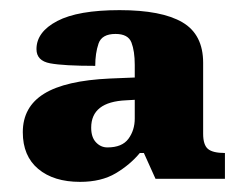

<svg xmlns="http://www.w3.org/2000/svg" viewBox="-20 -739 488 379"><path d="M138 -380Q86 -380 55.5 -405.5Q25 -431 25 -478Q25 -528 67 -554Q109 -580 197 -584L246 -586V-611Q246 -638 239.5 -655Q233 -672 208 -672Q181 -672 174.5 -653Q168 -634 168 -609Q106 -609 79 -614Q52 -619 52 -642Q52 -676 93 -697.5Q134 -719 216 -719Q299 -719 340 -695Q381 -671 381 -615V-475Q381 -453 390.5 -445Q400 -437 424 -437V-386H287L264 -437H256Q237 -414 208.5 -397Q180 -380 138 -380ZM192 -448Q221 -448 233.5 -465Q246 -482 246 -505V-542L229 -541Q160 -538 160 -487Q160 -468 169.5 -458Q179 -448 192 -448Z"/></svg>

Font: Noto Serif Hentaigana Black
Style: Regular
Weight: 900
Designer: Kazuhiro Yamada
Foundry: nipponia
Version: Version 1.000; ttfautohint (v1.8.4.7-5d5b)